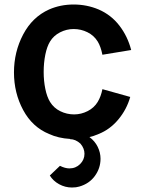

<svg xmlns="http://www.w3.org/2000/svg" viewBox="-20 -598 631 848"><path d="M432.3 -204.2 555.2 -169.8Q539.6 -114.6 502.6 -70.3Q465.6 -26 415.6 -6.2Q391.7 4.2 375 7.3Q399 25 411.5 50.5Q424 76 424 103.1Q424 144.8 399 179.2Q374 213.5 330.2 226Q316.7 230.2 297.9 230.2Q267.7 230.2 241.1 215.6Q214.6 201 200 177.1L244.8 134.4Q267.7 145.8 286.5 145.8Q314.6 145.8 333.9 126.6Q353.1 107.3 353.1 81.2Q353.1 57.3 335.4 36.5Q313.5 16.7 289.6 16.7V15.6Q237.5 12.5 196.9 -6.2Q122.9 -36.5 82.3 -112Q41.7 -187.5 41.7 -278.1Q41.7 -368.8 82.3 -445.8Q122.9 -522.9 196.9 -556.2Q246.9 -578.1 305.2 -578.1Q363.5 -578.1 415.6 -556.2Q470.8 -532.3 507.3 -484.9Q543.8 -437.5 559.4 -377.1L432.3 -356.2Q425 -392.7 411.5 -414.6Q394.8 -441.7 366.1 -455.7Q337.5 -469.8 305.2 -469.8Q274 -469.8 245.3 -455.2Q216.7 -440.6 201 -414.6Q187.5 -392.7 180.2 -356.8Q172.9 -320.8 172.9 -280.2Q172.9 -240.6 180.2 -205.2Q187.5 -169.8 201 -147.9Q217.7 -120.8 246.4 -106.8Q275 -92.7 307.3 -92.7Q338.5 -92.7 367.2 -107.3Q395.8 -121.9 411.5 -147.9Q426 -171.9 432.3 -204.2Z"/></svg>

Font: Vladivostok Bold
Style: Regular
Weight: 700
Width: 4
Designer: Michael Sharanda
Foundry: Michael Sharanda
Version: Version 1.005